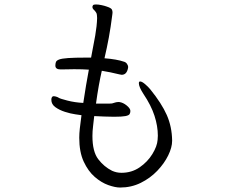

<svg xmlns="http://www.w3.org/2000/svg" viewBox="-20 -785 1040 860"><path d="M751 -154Q751 -125 733.5 -89Q716 -53 684.5 -20Q653 13 610.5 34Q568 55 518 55Q496 55 465 44Q434 33 404.5 7.5Q375 -18 355 -61Q335 -104 335 -168Q335 -187 337.5 -209.5Q340 -232 345 -269Q339 -270 317.5 -273Q296 -276 271 -284Q246 -292 228 -305Q210 -318 210 -338Q210 -349 216 -353Q217 -354 221 -354Q226 -354 233.5 -351.5Q241 -349 243 -347Q249 -343 282 -334.5Q315 -326 353 -324Q359 -366 365.5 -403Q372 -440 378 -473Q364 -474 348 -474.5Q332 -475 312 -475Q299 -475 284 -474.5Q269 -474 252 -474Q228 -474 228 -491Q228 -500 230.5 -507Q233 -514 245 -518.5Q257 -523 285.5 -525Q314 -527 366 -527H388Q399 -582 406.5 -625.5Q414 -669 415 -704Q415 -710 414 -718.5Q413 -727 409 -731Q406 -736 400 -741.5Q394 -747 394 -754Q394 -758 397 -762Q400 -765 410 -765Q421 -765 435 -762Q449 -759 457 -756Q470 -752 477 -747Q484 -742 484 -728Q484 -726 483.5 -723.5Q483 -721 483 -719Q476 -663 467.5 -617Q459 -571 448 -524Q475 -522 497.5 -518Q520 -514 534 -509Q543 -507 548.5 -499.5Q554 -492 554 -484Q554 -483 553.5 -481.5Q553 -480 553 -478Q547 -450 525 -450Q522 -450 514 -452Q493 -457 474.5 -461Q456 -465 436 -468Q429 -437 422.5 -401Q416 -365 410 -321H440Q457 -321 468.5 -321Q480 -321 483 -322Q490 -324 496.5 -326Q503 -328 510 -328H514Q531 -326 547.5 -312.5Q564 -299 564 -288Q564 -280 560.5 -274Q557 -268 541.5 -265Q526 -262 491 -262Q471 -262 447.5 -263Q424 -264 402 -265L397 -221Q394 -197 394 -176Q394 -106 420 -72Q446 -38 482 -20Q502 -11 524 -11Q570 -11 605.5 -35.5Q641 -60 662.5 -95Q684 -130 686 -159Q686 -164 686.5 -168.5Q687 -173 687 -177Q687 -220 672 -266.5Q657 -313 622 -365Q602 -396 602 -412Q602 -420 607 -420H608Q616 -420 630 -408Q644 -396 653 -385Q704 -322 727 -270Q750 -218 751 -156Z"/></svg>

Font: Moon Stars Kai T HW
Style: Regular
Weight: 400
Designer: GuiWonder
Version: Version 1.101